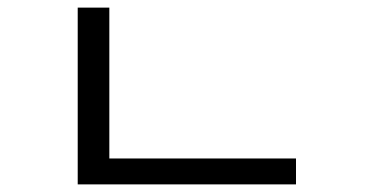

<svg xmlns="http://www.w3.org/2000/svg" viewBox="-20 -485 960 504"><path d="M184 -69H757V-1H184ZM184 -465H267V-43H184Z"/></svg>

Font: hexkorean15
Style: Book
Weight: 400
Designer: Jelle Bosma - Monotype Design Team
Foundry: Monotype Imaging Inc.
Version: Version 2.003